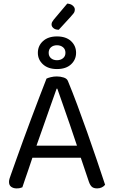

<svg xmlns="http://www.w3.org/2000/svg" viewBox="-20 -1037 632 1065"><path d="M298 -545H294Q279 -503 258.5 -445Q238 -387 216.5 -325.5Q195 -264 176 -211L171 -196Q165 -178 156 -151Q147 -124 137 -94.5Q127 -65 118 -39.5Q109 -14 104 2Q97 5 89.5 6.5Q82 8 71 8Q55 8 42.5 -0.5Q30 -9 30 -28Q30 -37 33 -46.5Q36 -56 40 -67Q52 -101 69.5 -150Q87 -199 108 -257Q129 -315 152 -376Q175 -437 197 -495Q219 -553 238 -601Q246 -605 262 -609Q278 -613 295 -613Q315 -613 333.5 -607Q352 -601 357 -587Q381 -529 408.5 -455.5Q436 -382 464 -302.5Q492 -223 517.5 -148Q543 -73 563 -12Q556 -3 544.5 2.5Q533 8 519 8Q500 8 490 -0.5Q480 -9 473 -29L418 -192L410 -220Q390 -281 368.5 -343Q347 -405 328.5 -458Q310 -511 298 -545ZM132 -162 158 -229H437L453 -162ZM190 -744Q190 -783 218.5 -809Q247 -835 296 -835Q346 -835 374 -809Q402 -783 402 -744Q402 -706 374 -680Q346 -654 296 -654Q247 -654 218.5 -680Q190 -706 190 -744ZM250 -744Q250 -725 263 -714Q276 -703 296 -703Q316 -703 329.5 -714Q343 -725 343 -744Q343 -764 329.5 -775Q316 -786 296 -786Q276 -786 263 -775Q250 -764 250 -744ZM278 -928 353 -1017Q372 -1016 383.5 -1006Q395 -996 395 -985Q395 -972 388.5 -963.5Q382 -955 372 -944L306 -872Q287 -872 276.5 -881Q266 -890 266 -901Q266 -909 269 -914.5Q272 -920 278 -928Z"/></svg>

Font: Baloo Bhaijaan 2
Style: Regular
Weight: 400
Designer: Sanskriti Dholi, Noopur Datye and Ek Type
Foundry: Ek Type
Version: Version 1.701